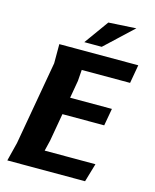

<svg xmlns="http://www.w3.org/2000/svg" viewBox="-138 -1052 925 1145"><g transform="rotate(15 325.0 -480.0)"><path d="M533 -114H219.5L235.5 -180L265.5 -351.5H523.5L542.5 -458H284.5L303.5 -567L308.5 -636H607L627 -750H139.5V-631.5L48.5 -115.5L19.5 0H499.5ZM388.5 -950 280.5 -800H388L559 -960Z"/></g></svg>

Font: B612
Style: Regular
Weight: 700
Italic angle: -10°
Designer: Nicolas Chauveau, Thomas Paillot, Jonathan Favre-Lamarine, Jean-Luc Vinot
Foundry: AIRBUS
Version: Version 1.008